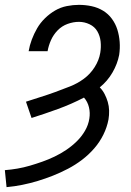

<svg xmlns="http://www.w3.org/2000/svg" viewBox="-21 -763 541 791"><path d="M6 8 -1 -62Q25 -64 51 -68.5Q77 -73 102.5 -80.5Q128 -88 153.5 -97Q179 -106 204 -118Q229 -130 252 -145.5Q275 -161 295 -180.5Q315 -200 329 -224Q343 -248 347 -274Q351 -298 345.5 -321Q340 -344 325 -361Q273 -334 218 -314Q163 -294 109 -277L86 -344Q116 -354 146.5 -363.5Q177 -373 207 -384Q237 -395 267.5 -407Q298 -419 324.5 -438.5Q351 -458 369 -486.5Q387 -515 392 -545Q396 -569 393.5 -592Q391 -615 380 -634Q369 -653 348 -663Q327 -673 304 -673Q281 -673 257.5 -664.5Q234 -656 216.5 -638Q199 -620 189 -597.5Q179 -575 175 -552H97Q101 -576 110 -600Q119 -624 132 -646.5Q145 -669 164.5 -688Q184 -707 206.5 -720Q229 -733 254.5 -738Q280 -743 304 -743Q331 -743 356.5 -737.5Q382 -732 403.5 -719Q425 -706 440 -685.5Q455 -665 462.5 -641Q470 -617 472 -590.5Q474 -564 470 -537Q463 -500 442.5 -464.5Q422 -429 390 -403Q402 -391 410 -375.5Q418 -360 423 -343Q428 -326 428.5 -307.5Q429 -289 426 -271Q420 -239 405 -208.5Q390 -178 367.5 -152Q345 -126 317.5 -105Q290 -84 259.5 -68Q229 -52 197.5 -39.5Q166 -27 134.5 -17.5Q103 -8 71 -1.5Q39 5 6 8Z"/></svg>

Font: Iosevka Algr
Style: Italic
Weight: 400
Italic angle: -9°
Monospace: yes
Designer: Belleve Invis
Foundry: Belleve Invis
Version: Version 26.0.2; ttfautohint (v1.8.3)